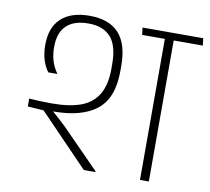

<svg xmlns="http://www.w3.org/2000/svg" viewBox="-73 -720 876 801"><g transform="rotate(10 365.0 -319.0)"><path d="M607 -607.5H569.5V0H607ZM506.5 -597.5H730.5L726.5 -628H502ZM469.5 -628 473.5 -597.5H687L682.5 -628ZM380.5 0V-3.5L255.5 -130.5Q236.5 -150.5 220.8 -165.8Q205 -181 189.2 -195.2Q173.5 -209.5 153.5 -226.5V-237L55.5 -254V-220.5L123 -216L331.5 0ZM410 -455Q410 -547.5 368.5 -592.8Q327 -638 244.5 -638Q166 -638 124.2 -599.2Q82.5 -560.5 82.5 -487V-482.5Q82.5 -454 90 -427Q97.5 -400 114.5 -375.5H153.5Q135 -402 127.8 -427.8Q120.5 -453.5 120.5 -481V-485Q120.5 -545.5 152.5 -575.5Q184.5 -605.5 245 -605.5Q307.5 -605.5 339.5 -569.8Q371.5 -534 371.5 -455.5V-436Q371.5 -368 347 -327Q322.5 -286 274.2 -268.2Q226 -250.5 153.5 -250.5Q128.5 -250.5 106.5 -251.2Q84.5 -252 55.5 -254L91 -222.5Q111.5 -220.5 127.8 -219.5Q144 -218.5 163 -218.5Q284 -218.5 347 -268.2Q410 -318 410 -433.5Z"/></g></svg>

Font: Anek Devanagari Medium ExtraLight
Style: Regular
Weight: 250
Version: Version 1.003